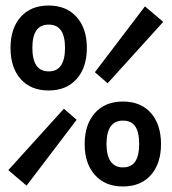

<svg xmlns="http://www.w3.org/2000/svg" viewBox="-20 -662 620 694"><path d="M76 9 10 -47 211 -269 257 -229ZM424 12Q360 12 323 -29.5Q286 -71 286 -141Q286 -212 323 -253.5Q360 -295 424 -295Q489 -295 525.5 -253.5Q562 -212 562 -141Q562 -71 525.5 -29.5Q489 12 424 12ZM424 -57Q455 -57 469 -78.5Q483 -100 483 -141Q483 -184 469 -205Q455 -226 424 -226Q395 -226 380 -205Q365 -184 365 -141Q365 -100 380 -78.5Q395 -57 424 -57ZM369 -361 323 -401 504 -639 570 -583ZM156 -335Q91 -335 54.5 -376.5Q18 -418 18 -489Q18 -559 54.5 -600.5Q91 -642 156 -642Q220 -642 257 -600.5Q294 -559 294 -489Q294 -418 257 -376.5Q220 -335 156 -335ZM156 -404Q186 -404 200.5 -425.5Q215 -447 215 -489Q215 -531 200.5 -552Q186 -573 156 -573Q126 -573 111.5 -552Q97 -531 97 -489Q97 -447 111.5 -425.5Q126 -404 156 -404Z"/></svg>

Font: Sometype Mono SemiBold
Style: Regular
Weight: 600
Designer: Ryoichi Tsunekawa
Foundry: Dharma Type
Version: Version 1.001